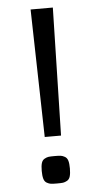

<svg xmlns="http://www.w3.org/2000/svg" viewBox="-52 -729 398 774"><g transform="rotate(-5 147.0 -342.0)"><path d="M122.5 -98Q130 -99 147 -99Q164 -99 171.5 -98Q179 -97 188 -92Q197 -87 200.5 -75.5Q204 -64 204 -44Q204 -24 200.5 -12Q197 0 188 5Q179 10 171.5 11Q164 12 147 12Q130 12 122.5 11Q115 10 106 5Q97 0 93.5 -12Q90 -24 90 -44Q90 -64 93.5 -75.5Q97 -87 106 -92Q115 -97 122.5 -98ZM180 -179H114L102 -696H192Z"/></g></svg>

Font: Strait
Style: Regular
Weight: 400
Width: 3
Designer: Eduardo Rodriguez Tunni
Foundry: Eduardo Rodriguez Tunni
Version: Version 1.001